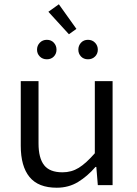

<svg xmlns="http://www.w3.org/2000/svg" viewBox="-20 -865 640 897"><path d="M245 12Q159 12 118 -38Q77 -88 77 -184V-486H160V-195Q160 -127 186 -93.5Q212 -60 272 -60Q314 -60 348 -81Q382 -102 423 -149V-486H506V0H437L430 -85H426Q389 -42 345 -15Q301 12 245 12ZM199 -588Q179 -588 166 -601Q153 -614 153 -633Q153 -652 166 -665.5Q179 -679 199 -679Q219 -679 231.5 -665.5Q244 -652 244 -633Q244 -614 231.5 -601Q219 -588 199 -588ZM391 -588Q371 -588 358.5 -601Q346 -614 346 -633Q346 -652 358.5 -665.5Q371 -679 391 -679Q411 -679 424 -665.5Q437 -652 437 -633Q437 -614 424 -601Q411 -588 391 -588ZM302 -705 206 -810 255 -845 337 -730Z"/></svg>

Font: Source Code Variable
Style: Regular
Weight: 400
Monospace: yes
Designer: Paul D. Hunt, Teo Tuominen
Foundry: Adobe Systems Incorporated
Version: Version 1.010;hotconv 1.0.106;makeotfexe 2.5.65593